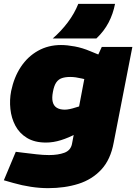

<svg xmlns="http://www.w3.org/2000/svg" viewBox="-26 -769 708 998"><path d="M224 209Q181 209 134.5 202Q88 195 43 182L-6 168L56 20L96 25Q130 29 164 33Q198 37 229 37Q276 37 308.5 25Q341 13 348 -20L418 -389L457 -425L503 -525H662L565 -28Q549 60 501 112Q453 164 382 186.5Q311 209 224 209ZM213 -28Q154 -28 114.5 -52Q75 -76 54 -115.5Q33 -155 28 -202.5Q23 -250 32 -296Q47 -368 82.5 -421.5Q118 -475 171.5 -505Q225 -535 291 -535Q323 -535 363 -527.5Q403 -520 443 -503L499 -480L439 -352L399 -361Q382 -365 367.5 -367Q353 -369 339 -369Q314 -369 296 -363Q278 -357 266.5 -340.5Q255 -324 249 -291Q243 -260 248 -239.5Q253 -219 269 -209Q285 -199 311 -199Q322 -199 336.5 -202Q351 -205 366 -210L386 -216L421 -103L372 -75Q331 -53 291 -40.5Q251 -28 213 -28ZM248 -569Q292 -607 326.5 -653Q361 -699 381 -749H572Q562 -697 538.5 -652Q515 -607 475 -569Z"/></svg>

Font: REM Black
Style: Italic
Weight: 900
Italic angle: -11°
Designer: Octavio Pardo
Foundry: Ashler Design
Version: Version 1.005;gftools[0.9.28]